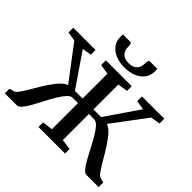

<svg xmlns="http://www.w3.org/2000/svg" viewBox="-219 -1243 1505 1505"><g transform="rotate(45 533.5 -490.5)"><path d="M13.5 0V-51L53 -62Q67 -65.5 85.5 -90.8Q104 -116 126 -153.5Q148 -191 172.8 -232.5Q197.5 -274 224.5 -310Q239.5 -331 254.8 -348.5Q270 -366 285.8 -378.5Q301.5 -391 318.5 -396.5L106 -677.5L29 -690.5V-743H276V-690.5L199.5 -678L388.5 -402H473V-678L390.5 -690.5V-743H677V-690.5L594 -678V-402H678.5L867.5 -677.5L790.5 -690.5V-743H1038V-690.5L959.5 -677.5L748.5 -396Q765.5 -390.5 781.5 -378Q797.5 -365.5 812.8 -348Q828 -330.5 842.5 -309.5Q869 -273.5 893.8 -232Q918.5 -190.5 940.5 -153.2Q962.5 -116 981 -90.8Q999.5 -65.5 1013.5 -62L1053 -51V0H917.5Q899.5 0 878.8 -25.5Q858 -51 836 -91Q814 -131 790.8 -176Q767.5 -221 744.2 -260.8Q721 -300.5 697.5 -326Q674 -351.5 651.5 -351.5H594V-62L680.5 -50.5V0H386.5V-51L473 -61.5V-351.5H415Q392.5 -351.5 369.2 -326Q346 -300.5 322.2 -260.8Q298.5 -221 275.5 -176Q252.5 -131 230 -91Q207.5 -51 186.8 -25.5Q166 0 147 0ZM423 -981Q434 -981 436.8 -966.5Q439.5 -952 439.5 -938Q439.5 -900.5 462.5 -876.8Q485.5 -853 532 -853Q578.5 -853 601.5 -876.8Q624.5 -900.5 624.5 -938Q624.5 -952 627.5 -966.5Q630.5 -981 640.5 -981H722.5Q723.5 -975.5 723.8 -969.2Q724 -963 724 -957Q724 -907 698.5 -873.5Q673 -840 629.5 -822.8Q586 -805.5 532 -805.5Q479 -805.5 435.5 -822.8Q392 -840 366.2 -873.8Q340.5 -907.5 340.5 -957Q340.5 -963 341 -969.2Q341.5 -975.5 341.5 -981Z"/></g></svg>

Font: Merriweather 28pt SemiBold
Style: Regular
Weight: 600
Version: Version 2.100